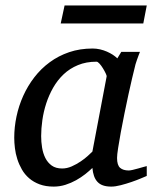

<svg xmlns="http://www.w3.org/2000/svg" viewBox="-20 -672 561 704"><path d="M371.1 -392.1Q371.6 -394.5 367.4 -403.3Q363.3 -412.1 357.4 -421.6Q351.6 -431.2 345 -438.5Q338.4 -445.8 334 -445.8Q295.9 -445.8 265.9 -433.3Q235.8 -420.9 213.4 -399.7Q190.9 -378.4 175 -350.6Q159.2 -322.8 149.4 -292.5Q139.6 -262.2 135.3 -231.4Q130.9 -200.7 130.9 -172.9Q130.9 -151.9 134.3 -130.9Q137.7 -109.9 146.2 -92.8Q154.8 -75.7 169.7 -64.9Q184.6 -54.2 208 -54.2Q225.6 -54.2 243.2 -62Q260.7 -69.8 275.9 -80.1Q291 -90.3 302.2 -100.6Q313.5 -110.8 318.8 -116.2ZM518.1 -26.9Q512.2 -24.4 496.6 -17.8Q481 -11.2 461.7 -4.6Q442.4 2 422.6 7.1Q402.8 12.2 388.2 12.2Q370.1 12.2 357.7 7.8Q345.2 3.4 337.2 -5.4Q329.1 -14.2 324.7 -26.9Q320.3 -39.6 318.8 -56.2Q307.6 -45.4 292.5 -33.4Q277.3 -21.5 259 -11.2Q240.7 -1 220 5.6Q199.2 12.2 176.8 12.2Q147.5 12.2 125.2 3.9Q103 -4.4 86.9 -18.3Q70.8 -32.2 60.3 -50.5Q49.8 -68.8 43.5 -88.6Q37.1 -108.4 34.7 -128.7Q32.2 -148.9 32.2 -167Q32.2 -205.6 40.5 -244.9Q48.8 -284.2 65.2 -320.6Q81.5 -356.9 106 -388.7Q130.4 -420.4 162.4 -443.8Q194.3 -467.3 233.6 -480.7Q272.9 -494.1 319.8 -494.1Q333.5 -494.1 346.9 -491Q360.4 -487.8 372.1 -482.7Q383.8 -477.5 393.6 -471.2Q403.3 -464.8 410.2 -458L424.8 -481.9H493.2Q490.7 -476.1 487.8 -468Q484.9 -460 481.9 -451.7Q479 -443.4 476.8 -436Q474.6 -428.7 474.1 -424.8Q470.7 -411.6 464.4 -385Q458 -358.4 450.9 -325.2Q443.8 -292 436.3 -255.6Q428.7 -219.2 422.9 -186.8Q417 -154.3 413.1 -129.2Q409.2 -104 409.2 -92.8Q409.2 -66.4 420.4 -56.6Q431.6 -46.9 452.1 -46.9Q457 -46.9 466.6 -49.1Q476.1 -51.3 486.3 -54.2Q496.6 -57.1 505.4 -59.6Q514.2 -62 518.1 -63ZM505.4 -585.9H202.6L216.8 -651.9H518.1Z"/></svg>

Font: Charis SIL Am
Style: Italic
Weight: 400
Italic angle: -11°
Foundry: SIL International
Version: Version 5.000